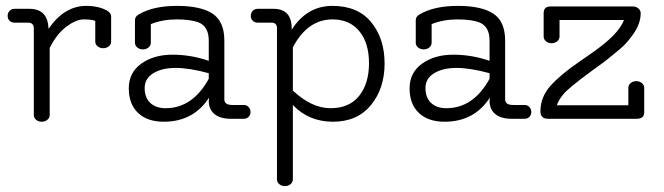

<svg xmlns="http://www.w3.org/2000/svg" viewBox="-20 -404 2257 653"><path d="M29 -374H80Q143 -374 145 -306Q199 -384 273 -384Q315 -384 344 -368Q358 -360 358 -347V-263Q358 -253 350 -246.5Q342 -240 331 -240Q320 -240 312 -246.5Q304 -253 304 -263V-333Q291 -338 265 -338Q239 -338 206 -313.5Q173 -289 149 -241V-13Q149 -3 141 3.5Q133 10 122 10Q111 10 103 3.5Q95 -3 95 -13V-308Q95 -327 75 -327H29Q19 -327 12.5 -333.5Q6 -340 6 -350Q6 -360 12.5 -367Q19 -374 29 -374Z M690 -155Q624 -173 577.5 -173Q531 -173 501.5 -155Q472 -137 472 -104.5Q472 -72 491 -54Q510 -36 543 -36Q635 -36 690 -136ZM770 -47H809Q819 -47 825.5 -40Q832 -33 832 -23Q832 -13 825.5 -6.5Q819 0 809 0H765Q729 0 709.5 -16Q690 -32 690 -61Q690 -66 691 -72Q638 10 537 10Q481 10 449.5 -20Q418 -50 418 -103.5Q418 -157 460.5 -187.5Q503 -218 566.5 -218Q630 -218 690 -197V-266Q690 -314 655 -328Q628 -338 580.5 -338Q533 -338 493 -322V-259Q493 -249 485 -242.5Q477 -236 466 -236Q455 -236 447 -242.5Q439 -249 439 -259V-335Q439 -348 452 -355Q501 -384 582 -384Q663 -384 703 -357.5Q743 -331 743 -266V-66Q743 -47 770 -47Z M972 -303Q1024 -384 1110.5 -384Q1197 -384 1242.5 -328.5Q1288 -273 1288 -188Q1288 -103 1241.5 -46.5Q1195 10 1112.5 10Q1030 10 976 -47V206Q976 216 968 222.5Q960 229 949 229Q938 229 930 222.5Q922 216 922 206V-308Q922 -327 903 -327H856Q846 -327 839.5 -333.5Q833 -340 833 -350Q833 -360 839.5 -367Q846 -374 856 -374H910Q974 -374 972 -303ZM976 -96Q1040 -36 1104 -36Q1168 -36 1201.5 -78Q1235 -120 1235 -189Q1235 -258 1202 -298Q1169 -338 1111 -338Q1026 -338 976 -243Z M1645 -155Q1579 -173 1532.5 -173Q1486 -173 1456.5 -155Q1427 -137 1427 -104.5Q1427 -72 1446 -54Q1465 -36 1498 -36Q1590 -36 1645 -136ZM1725 -47H1764Q1774 -47 1780.5 -40Q1787 -33 1787 -23Q1787 -13 1780.5 -6.5Q1774 0 1764 0H1720Q1684 0 1664.5 -16Q1645 -32 1645 -61Q1645 -66 1646 -72Q1593 10 1492 10Q1436 10 1404.5 -20Q1373 -50 1373 -103.5Q1373 -157 1415.5 -187.5Q1458 -218 1521.5 -218Q1585 -218 1645 -197V-266Q1645 -314 1610 -328Q1583 -338 1535.5 -338Q1488 -338 1448 -322V-259Q1448 -249 1440 -242.5Q1432 -236 1421 -236Q1410 -236 1402 -242.5Q1394 -249 1394 -259V-335Q1394 -348 1407 -355Q1456 -384 1537 -384Q1618 -384 1658 -357.5Q1698 -331 1698 -266V-66Q1698 -47 1725 -47Z M2171 -105V-22Q2171 0 2145 0H1844Q1818 0 1818 -25Q1818 -74 1852.5 -112.5Q1887 -151 1953 -196L1989 -221Q2085 -287 2102 -336H1883V-280Q1883 -270 1875 -263.5Q1867 -257 1856 -257Q1845 -257 1837 -263.5Q1829 -270 1829 -280V-359Q1829 -382 1852 -382H2133Q2143 -382 2151 -375.5Q2159 -369 2159 -359Q2159 -325 2135.5 -290.5Q2112 -256 2087 -236Q2041 -197 2016 -180L1986 -158Q1914 -105 1896.5 -84Q1879 -63 1874 -46H2117V-105Q2117 -115 2125 -121.5Q2133 -128 2144 -128Q2155 -128 2163 -121.5Q2171 -115 2171 -105Z"/></svg>

Font: Flamenco
Style: Regular
Weight: 400
Designer: Luciano Vergara
Foundry: Luciano Vergara
Version: Version 1.003